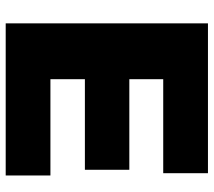

<svg xmlns="http://www.w3.org/2000/svg" viewBox="-58 -692 750 674"><g transform="rotate(90 317.0 -355.0)"><path d="M62 0V-710H588V-553H258V-434H576V-278H258V-157H596V0Z"/></g></svg>

Font: Geist Black
Style: Regular
Weight: 400
Designer: Basement.studio, Andrés Briganti, Mateo Zaragoza
Foundry: Basement.studio, Vercel, Andrés Briganti, Guido Ferreyra, Mateo Zaragoza
Version: Version 1.401